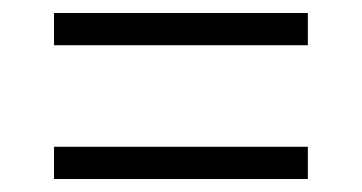

<svg xmlns="http://www.w3.org/2000/svg" viewBox="-20 -459 556 295"><path d="M453 -184H63V-233.5H453ZM453 -389.5H63V-439H453Z"/></svg>

Font: Anek Kannada Medium Light
Style: Regular
Weight: 300
Version: Version 1.003